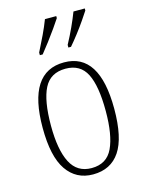

<svg xmlns="http://www.w3.org/2000/svg" viewBox="-117 -836 691 917"><g transform="rotate(-15 228.5 -378.0)"><path d="M228 10Q145 10 98.5 -57.5Q52 -125 52 -267Q52 -543 231 -543Q406 -543 406 -267Q406 -124 361 -57Q316 10 228 10ZM229 -21Q304 -21 334 -85Q364 -149 364 -267Q364 -391 333.5 -451.5Q303 -512 230 -512Q155 -512 124 -451Q93 -390 93 -267Q93 -147 125.5 -84Q158 -21 229 -21ZM270 -619Q291 -658 308 -695Q325 -732 338 -766H394V-756Q383 -739 364.5 -712Q346 -685 324 -656.5Q302 -628 283 -606H270ZM129 -619Q149 -658 166.5 -695Q184 -732 197 -766H253V-756Q242 -739 223 -712Q204 -685 182.5 -656.5Q161 -628 143 -606H129Z"/></g></svg>

Font: Noto Serif Bengali Condensed ExtraLight
Style: Regular
Weight: 200
Width: 3
Designer: Juan Bruce, Universal Thirst, Indian Type Foundry and the Monotype Design Team.
Foundry: Monotype Imaging Inc.
Version: Version 2.003; ttfautohint (v1.8.4.7-5d5b)